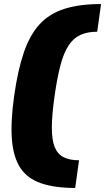

<svg xmlns="http://www.w3.org/2000/svg" viewBox="-20 -825 520 950"><path d="M352 105Q250 105 182.5 81.5Q115 58 80.5 5.5Q46 -47 39 -134.5Q32 -222 50 -350Q68 -478 98 -565.5Q128 -653 176.5 -705.5Q225 -758 299.5 -781.5Q374 -805 480 -805L461 -668Q413 -668 378.5 -652.5Q344 -637 320 -601Q296 -565 279.5 -503.5Q263 -442 250 -350Q237 -258 236.5 -196.5Q236 -135 250 -99Q264 -63 294 -47.5Q324 -32 371 -32Z"/></svg>

Font: Pathway Extreme 28pt ExtraBold
Style: Italic
Weight: 800
Italic angle: -8°
Designer: Eduardo Rodriguez Tunni
Foundry: Eduardo Rodriguez Tunni
Version: Version 1.001;gftools[0.9.26]